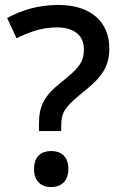

<svg xmlns="http://www.w3.org/2000/svg" viewBox="-20 -744 488 778"><path d="M138 -243V-213H228V-234C228 -286 241 -308 305 -361C379 -420 423 -461 423 -548C423 -655 348 -724 217 -724C134 -724 66 -702 9 -671L47 -589C97 -613 147 -633 210 -633C280 -633 320 -601 320 -544C320 -490 297 -466 225 -408C159 -355 138 -315 138 -243ZM118 -59C118 -8 148 14 188 14C225 14 257 -8 257 -59C257 -112 225 -132 188 -132C148 -132 118 -112 118 -59Z"/></svg>

Font: Noto Sans Lisu Medium
Style: Regular
Weight: 500
Designer: Monotype Design Team. David Williams.
Foundry: Monotype Imaging Inc.
Version: Version 2.102